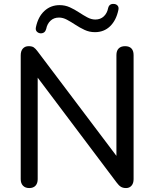

<svg xmlns="http://www.w3.org/2000/svg" viewBox="-20 -946 781 973"><path d="M128 7Q108 7 96.5 -5Q85 -17 85 -38V-665Q85 -688 96 -700Q107 -712 125 -712Q142 -712 151 -706Q160 -700 171 -685L595 -123H570V-667Q570 -689 581.5 -700.5Q593 -712 614 -712Q635 -712 646 -700.5Q657 -689 657 -667V-38Q657 -17 646.5 -5Q636 7 619 7Q603 7 592.5 0.5Q582 -6 571 -21L148 -583H171V-38Q171 -17 160 -5Q149 7 128 7ZM186 -777Q174 -778 166.5 -786Q159 -794 162 -808Q173 -861 205 -890.5Q237 -920 282 -920Q310 -920 334 -909Q358 -898 380 -883.5Q402 -869 422.5 -858Q443 -847 463 -847Q489 -847 506 -863Q523 -879 528 -905Q531 -917 538.5 -922Q546 -927 556 -926Q568 -926 575.5 -918Q583 -910 580 -896Q569 -843 538 -813Q507 -783 461 -783Q433 -783 408.5 -794.5Q384 -806 362 -820.5Q340 -835 319.5 -846Q299 -857 279 -857Q253 -857 236 -841Q219 -825 214 -799Q211 -788 204 -782.5Q197 -777 186 -777Z"/></svg>

Font: Nunito ExtraLight Medium
Style: Regular
Weight: 500
Version: Version 3.602